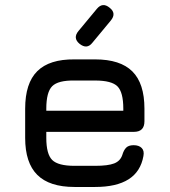

<svg xmlns="http://www.w3.org/2000/svg" viewBox="-20 -743 674 763"><path d="M164 -219V-195Q164 -130.5 187.5 -107.2Q211 -84 276 -84H358Q409 -84 433.5 -93.5Q458 -103 466 -127Q471.5 -146 481.2 -156Q491 -166 511 -166Q532 -166 543 -155Q554 -144 550 -123Q539 -61 491 -30.5Q443 0 358 0H276Q176.5 0 128.2 -48Q80 -96 80 -195V-311Q80 -412.5 128.2 -460.2Q176.5 -508 276 -507H358Q458 -507 506 -459.2Q554 -411.5 554 -311V-261Q554 -219 512 -219ZM276 -423Q211 -424 187.5 -400.5Q164 -377 164 -311V-303H470V-311Q470 -376.5 446.8 -399.8Q423.5 -423 358 -423ZM296 -569Q325.5 -545.5 347 -573L420 -661Q444 -690 416 -712Q388 -735.5 365 -708L292 -620Q268.5 -592 296 -569Z"/></svg>

Font: Jura Light
Style: Bold
Weight: 700
Version: Version 5.104